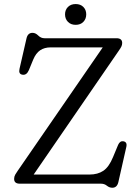

<svg xmlns="http://www.w3.org/2000/svg" viewBox="-20 -884 672 924"><path d="M551 -639 142 -44H410.5Q450.5 -44 477.5 -62.2Q504.5 -80.5 524 -128L548.5 -187Q557.5 -207 574 -204Q594 -200.5 587.5 -175L549.5 -7Q543 19.5 520.5 19.5Q506.5 19.5 494.5 9.8Q482.5 0 466 0H75.5Q48 0 48 -23Q48 -34 53 -43Q58 -52 64.5 -61L474.5 -656H224Q194 -656 173.2 -642Q152.5 -628 139.5 -596.5L119 -546.5Q108 -521 88 -524.5Q68 -527.5 74 -553L107.5 -699Q113.5 -726 136.5 -726Q151 -726 164 -713Q177 -700 194 -700H540.5Q568 -700 568 -677Q568 -668 564 -659.8Q560 -651.5 551 -639ZM344 -764.5Q321 -764.5 307 -778.8Q293 -793 293 -815Q293 -836.5 307 -850.5Q321 -864.5 344 -864.5Q367.5 -864.5 381.2 -850.5Q395 -836.5 395 -815Q395 -793 381.2 -778.8Q367.5 -764.5 344 -764.5Z"/></svg>

Font: Fraunces 9pt S100 Light
Style: Regular
Weight: 300
Version: Version 1.000; ttfautohint (v1.8.3)